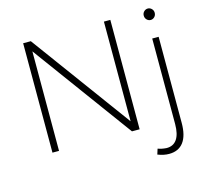

<svg xmlns="http://www.w3.org/2000/svg" viewBox="-124 -849 1274 1185"><g transform="rotate(-15 513.5 -256.5)"><path d="M636 -699H677V0H628L162 -636V0H120V-699H169L636 -62ZM807 155Q851 156 874 123Q897 90 897 25V-521H938V29Q938 110 906.5 152Q875 194 814 194Q780 194 742 179L753 144Q777 153 807 155ZM953 -671Q953 -655 942.5 -644.5Q932 -634 918 -634Q904 -634 893.5 -644.5Q883 -655 883 -671Q883 -686 893.5 -696.5Q904 -707 918 -707Q932 -707 942.5 -696.5Q953 -686 953 -671Z"/></g></svg>

Font: Argentum Sans ExtraLight
Style: Regular
Weight: 275
Designer: Julieta Ulanovsky (Modified by Cristiano Sobral)
Foundry: Julieta Ulanovsky
Version: Version 1.000; ttfautohint (v1.5.65-e2d9)